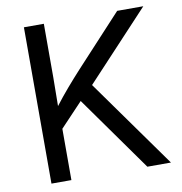

<svg xmlns="http://www.w3.org/2000/svg" viewBox="-81 -804 835 880"><g transform="rotate(-10 336.0 -364.0)"><path d="M87.9 0V-727.5H180.7V-478.5L179.2 -344.7Q209.5 -384.3 240.5 -420.4Q271.5 -456.5 304.7 -492.7L522 -727.5H643.6L349.6 -412.6L644 0H534.2L285.6 -349.6L180.7 -238.8V0Z"/></g></svg>

Font: Inter
Style: Regular
Weight: 400
Designer: Rasmus Andersson
Foundry: rsms
Version: Version 4.001;git-9221beed3